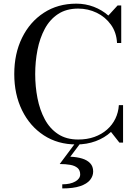

<svg xmlns="http://www.w3.org/2000/svg" viewBox="-20 -780 764 1050"><path d="M397.5 10Q296 10 219.5 -40Q143 -90 100.5 -177Q58 -264 58 -375Q58 -486.5 100.5 -573.2Q143 -660 219.5 -710Q296 -760 397.5 -760Q447.5 -760 492.8 -742.8Q538 -725.5 572.5 -695L623 -750H643V-545H620Q617 -603 586.5 -645.2Q556 -687.5 508.8 -710.2Q461.5 -733 407.5 -733Q342.5 -733 297.2 -703Q252 -673 224.8 -622Q197.5 -571 185 -507Q172.5 -443 172.5 -375Q172.5 -307 185 -243Q197.5 -179 224.8 -128Q252 -77 297.2 -47Q342.5 -17 407.5 -17Q456.5 -17 496.2 -31.2Q536 -45.5 565.2 -71.2Q594.5 -97 611 -131.2Q627.5 -165.5 630 -205H653V0H633L587 -58.5Q552.5 -26.5 503.8 -8.2Q455 10 397.5 10ZM320.5 250.5V228Q365 228 391.8 212.5Q418.5 197 418.5 174Q418.5 151 404 138.5Q389.5 126 364.2 121.5Q339 117 306.5 117L394.5 -1H423L364.5 77Q401 78.5 429 87Q457 95.5 473.2 112.8Q489.5 130 489.5 158Q489.5 183 472.5 204.2Q455.5 225.5 418.2 238Q381 250.5 320.5 250.5Z"/></svg>

Font: BodoniModa 10 Custom
Style: Regular
Weight: 400
Designer: Owen Earl
Foundry: indestructible type
Version: Version 2.005